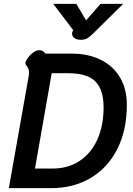

<svg xmlns="http://www.w3.org/2000/svg" viewBox="-20 -979 693 999"><path d="M130 -587Q131 -593 131 -602Q131 -614 127.5 -621.5Q124 -629 118 -637Q112 -645 112 -650Q112 -655 115 -661Q125 -682 145.5 -700Q166 -718 185 -718Q204 -718 216 -700H354Q440 -700 505 -667.5Q570 -635 605 -575Q640 -515 640 -433Q640 -304 591.5 -206Q543 -108 453.5 -54Q364 0 245 0H26ZM254 -102Q334 -102 394 -141.5Q454 -181 486.5 -253Q519 -325 519 -421Q519 -511 477 -554.5Q435 -598 335 -598H249L162 -102ZM355 -804Q355 -810 358 -816L361 -822L257 -959H377L428 -873L503 -959H621L463 -803Q445 -786 432.5 -779Q420 -772 401 -772Q378 -772 366.5 -781.5Q355 -791 355 -804Z"/></svg>

Font: Niramit SemiBold
Style: Italic
Weight: 600
Italic angle: -10°
Designer: Katatrad Aksorn Co.,Ltd.
Foundry: Cadson Demak Co.,Ltd.
Version: Version 1.001; ttfautohint (v1.6)